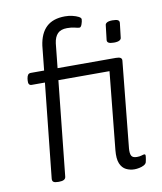

<svg xmlns="http://www.w3.org/2000/svg" viewBox="-85 -825 760 899"><g transform="rotate(-10 295.0 -375.0)"><path d="M482 6Q461 6 442.5 -3Q424 -12 414.5 -34.5Q405 -57 409 -98L446 -467H203L209 -523H486Q502 -523 508.5 -518.5Q515 -514 514 -505L473 -95Q471 -71 477 -60Q483 -49 503 -49Q517 -49 525.5 -52Q534 -55 539 -55Q541 -55 542.5 -53.5Q544 -52 544 -48Q544 -46 543.5 -41.5Q543 -37 542 -31Q541 -25 539 -17Q536 -9 526.5 -4Q517 1 504.5 3.5Q492 6 482 6ZM120 2Q104 2 97.5 -2.5Q91 -7 92 -18L139 -467H76Q59 -467 61 -490L62 -500Q64 -512 68.5 -517.5Q73 -523 82 -523H145L157 -639Q165 -697 196.5 -726.5Q228 -756 285 -756Q303 -756 320 -752Q337 -748 348.5 -742Q360 -736 360 -729Q360 -724 358.5 -718Q357 -712 355 -706Q353 -700 350 -696Q347 -692 343 -692Q336 -692 321.5 -696Q307 -700 285 -700Q255 -700 240 -684.5Q225 -669 221 -639L209 -523H309Q326 -523 323 -500L322 -490Q321 -478 316.5 -472.5Q312 -467 302 -467H203L156 -16Q154 2 124 2ZM490 -595Q472 -595 464.5 -599.5Q457 -604 458 -613L466 -681Q466 -689 474.5 -694Q483 -699 501 -699Q520 -699 527 -694.5Q534 -690 533 -681L525 -613Q525 -605 516.5 -600Q508 -595 490 -595Z"/></g></svg>

Font: Asap Light
Style: Italic
Weight: 300
Italic angle: -6°
Designer: Pablo Cosgaya
Foundry: Omnibus-Type
Version: Version 3.001